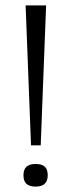

<svg xmlns="http://www.w3.org/2000/svg" viewBox="-20 -681 265 712"><path d="M95 -142 75 -661H151L131 -142ZM112 11Q90 11 78.5 1Q67 -9 67 -31Q67 -53 78.5 -63Q90 -73 112 -73Q135 -73 146 -63Q157 -53 157 -31Q157 11 112 11Z"/></svg>

Font: Bricolage Grotesque ExtraLight
Style: Regular
Weight: 250
Designer: Mathieu Triay
Foundry: Atelier Triay
Version: Version 1.000;gftools[0.9.30]